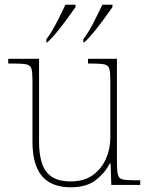

<svg xmlns="http://www.w3.org/2000/svg" viewBox="-20 -786 637 816"><path d="M281 10Q199 10 158.5 -37.5Q118 -85 118 -184V-442Q118 -477 114 -492.5Q110 -508 94 -512Q78 -516 41 -516H15V-536H146V-181Q146 -134 157 -96Q168 -58 197.5 -36.5Q227 -15 281 -15Q337 -15 374 -41.5Q411 -68 430 -110.5Q449 -153 449 -202V-442Q449 -477 445 -492.5Q441 -508 425 -512Q409 -516 372 -516H354V-536H477V-94Q477 -60 481 -44Q485 -28 499.5 -24Q514 -20 544 -20H576V0H453L450 -91H446Q427 -52 387.5 -21Q348 10 281 10ZM334 -619Q356 -648 377.5 -690Q399 -732 415 -766H458V-756Q446 -739 425.5 -710.5Q405 -682 382 -653.5Q359 -625 338 -606H334ZM177 -619Q199 -648 220.5 -690Q242 -732 258 -766H301V-756Q289 -739 268.5 -710.5Q248 -682 225 -653.5Q202 -625 181 -606H177Z"/></svg>

Font: Noto Serif Telugu Thin
Style: Regular
Weight: 100
Designer: Jelle Bosma - Monotype Design Team
Foundry: Monotype Imaging Inc.
Version: Version 2.005; ttfautohint (v1.8.4.7-5d5b)